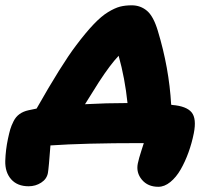

<svg xmlns="http://www.w3.org/2000/svg" viewBox="-60 -571 797 730"><path d="M542 139.2Q502 139.2 479.5 112.3Q457 85.4 463.9 50.8Q465.8 41 469.5 28.1Q473.1 15.1 478.5 -1.2Q483.9 -17.6 486.8 -26.9H476.1Q259.3 -26.9 131.8 -18.1Q125.5 67.4 122.1 86.9Q117.7 109.9 96.4 123.5Q75.2 137.2 48.8 137.2Q5.9 137.2 -17.6 110.6Q-41 84 -40 41Q-38.6 -1.5 -29.8 -43Q-24.9 -65.9 -21 -79.3Q-17.1 -92.8 -8.5 -109.9Q0 -127 14.2 -137.2Q28.3 -147.5 48.8 -151.9Q71.3 -156.7 79.1 -158.2Q174.8 -326.7 229 -397.9Q266.1 -447.3 295.9 -478.5Q325.7 -509.8 351.1 -525.1Q376.5 -540.5 396.2 -545.7Q416 -550.8 440.9 -550.8Q474.1 -550.8 498.8 -530Q523.4 -509.3 540 -454.1Q583 -312.5 590.8 -172.9L595.2 -171.9Q648.9 -167.5 668.5 -143.8Q688 -120.1 676.8 -64Q669.4 -26.9 656.7 8.3Q644 43.5 627 73.2Q609.9 103 587.6 121.1Q565.4 139.2 542 139.2ZM315.9 -258.8Q311 -251.5 263.2 -174.8Q344.7 -179.2 424.8 -179.2Q415 -273.4 391.1 -358.9Q359.4 -325.7 315.9 -258.8Z"/></svg>

Font: Shantell Sans Bouncy
Style: Italic
Weight: 800
Italic angle: -11.31°
Designer: Stephen Nixon, Anya Danilova, Shantell Martin
Foundry: Arrow Type
Version: Version 1.006;[9816181b4]